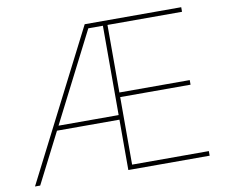

<svg xmlns="http://www.w3.org/2000/svg" viewBox="-79 -826 1085 924"><g transform="rotate(-10 463.0 -364.0)"><path d="M19.5 0 390.6 -727.5H862.3V-705.1H498V-375H841.8V-352.5H498V-22.5H873V0H475.6V-705.1H404.3L44.9 0ZM161.1 -246.1V-268.6H487.3V-246.1Z"/></g></svg>

Font: Inter 24pt Thin
Style: Regular
Weight: 250
Designer: Rasmus Andersson
Foundry: rsms
Version: Version 4.001;git-66647c0bb